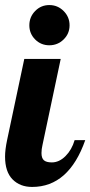

<svg xmlns="http://www.w3.org/2000/svg" viewBox="-28 -733 357 759"><path d="M111 -577Q88 -600 88 -633Q88 -666 111 -689.5Q134 -713 167 -713Q200 -713 223.5 -689.5Q247 -666 247 -633Q247 -600 223.5 -577Q200 -554 167 -554Q134 -554 111 -577ZM68 -500H212L140 -160Q136 -143 136 -128Q136 -108 145.5 -99.5Q155 -91 177 -91Q206 -91 231 -116Q256 -141 267 -179H309Q244 6 99 6Q51 6 21.5 -24Q-8 -54 -8 -114Q-8 -141 0 -179Z"/></svg>

Font: Lobster 1.4
Style: Regular
Weight: 400
Designer: Pablo Impallari
Foundry: Pablo Impallari. www.impallari.com
Version: Version 1.4